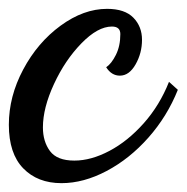

<svg xmlns="http://www.w3.org/2000/svg" viewBox="-26 -358 422 434"><path d="M-6 -76Q-6 -140 26.5 -201Q59 -262 111 -300Q163 -338 216 -338Q256 -338 275.5 -318Q295 -298 295 -268Q295 -238 280.5 -212.5Q266 -187 245 -187Q226 -187 214 -206Q226 -214 236 -234Q246 -254 246 -281Q246 -298 227 -298Q195 -298 158 -260Q121 -222 96 -168Q71 -114 71 -70Q71 -38 87 -16.5Q103 5 142 5Q180 5 221.5 -17Q263 -39 299 -79.5Q335 -120 356 -173L376 -155Q352 -95 309.5 -47Q267 1 215 28.5Q163 56 113 56Q59 56 26.5 22.5Q-6 -11 -6 -76Z"/></svg>

Font: Dancing Script
Style: Bold
Weight: 700
Designer: Pablo Impallari
Foundry: Pablo Impallari
Version: Version 2.000